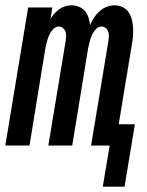

<svg xmlns="http://www.w3.org/2000/svg" viewBox="-33 -548 553 723"><path d="M436 155H354L380 0H310L376 -398Q377 -406 377 -414.5Q377 -423 374 -430.5Q371 -438 364.5 -443Q358 -448 350 -448Q337 -448 327.5 -437.5Q318 -427 313 -415.5Q308 -404 305 -392Q302 -380 299 -367L239 0H149L215 -398Q216 -406 216 -414.5Q216 -423 213 -430.5Q210 -438 203.5 -443Q197 -448 188 -448Q176 -448 166.5 -437.5Q157 -427 152 -415.5Q147 -404 144 -392Q141 -380 138 -367L78 0H-13L73 -520H164L157 -476Q163 -487 171.5 -496.5Q180 -506 190.5 -513.5Q201 -521 213 -524.5Q225 -528 237 -528Q252 -528 265.5 -522Q279 -516 287.5 -505.5Q296 -495 300.5 -481Q305 -467 306 -453Q312 -467 320.5 -480.5Q329 -494 341 -505Q353 -516 368 -522Q383 -528 398 -528Q414 -528 428 -521.5Q442 -515 450.5 -503Q459 -491 463 -476Q467 -461 468 -445.5Q469 -430 468 -414Q467 -398 464 -383L414 -80H475Z"/></svg>

Font: Iosevka SS18 Medium
Style: Italic
Weight: 500
Italic angle: -9°
Monospace: yes
Designer: Belleve Invis
Foundry: Belleve Invis
Version: Version 25.1.1; ttfautohint (v1.8.4)